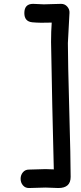

<svg xmlns="http://www.w3.org/2000/svg" viewBox="-20 -762 416 986"><path d="M213.9 201.2Q225.1 201.2 247.1 202.4Q269 203.6 279.8 203.6Q342.8 203.6 342.8 146.5Q342.8 57.1 335.7 -197Q328.6 -451.2 328.6 -540.5L336.4 -688.5L336.9 -695.3Q337.9 -713.9 325.4 -728Q313 -742.2 293.9 -742.2Q278.8 -742.2 249.3 -741Q219.7 -739.7 205.1 -739.7Q195.8 -739.7 177.5 -741Q159.2 -742.2 149.9 -742.2Q105 -742.2 105 -694.8Q105 -651.4 146 -647.5Q187 -643.6 245.6 -646Q242.2 -602.1 242.2 -546.9L248.5 -219.2L256.3 107.9L213.9 106.4Q199.7 106.4 171.1 107.7Q142.6 108.9 128.4 108.9Q109.4 108.9 97.7 122.8Q85.9 136.7 85.9 156.2Q85.9 175.8 97.7 189.7Q109.4 203.6 128.4 203.6Q142.6 203.6 171.1 202.4Q199.7 201.2 213.9 201.2Z"/></svg>

Font: YBG Kramawirya
Style: Regular
Weight: 400
Designer: R.S. Wihananto
Foundry: R.S. Wihananto
Version: Version 2.0.1